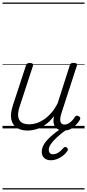

<svg xmlns="http://www.w3.org/2000/svg" viewBox="-20 -1011 686 1512"><path d="M197 17Q146 17 112 -5Q78 -27 69 -71Q60 -115 81 -180L184 -494Q188 -506 194.5 -510.5Q201 -515 215 -515Q231 -515 237 -509Q243 -503 239 -491L134 -170Q120 -127 123 -96Q126 -65 147.5 -48.5Q169 -32 211 -32Q239 -32 268.5 -41.5Q298 -51 327.5 -71Q357 -91 384 -122Q411 -153 434 -198L529 -495Q534 -508 539.5 -512Q545 -516 559 -516Q576 -516 582.5 -510.5Q589 -505 585 -493L463 -117Q454 -90 454 -70Q454 -50 463 -40Q472 -30 489 -30Q505 -30 520 -39Q535 -48 548 -61.5Q561 -75 569 -89Q573 -95 580.5 -99Q588 -103 600 -96Q611 -90 612 -82Q613 -74 608 -66Q596 -46 578 -27Q560 -8 537 4.5Q514 17 484 17Q460 17 443 10Q426 3 415.5 -10.5Q405 -24 402 -44Q399 -64 404 -91V-95Q380 -63 353 -41Q326 -19 298.5 -6Q271 7 245 12Q219 17 197 17ZM379 251Q347 251 328 233Q309 215 309 185Q309 155 325.5 127Q342 99 369 73.5Q396 48 427.5 25Q459 2 488 -17L532 -14V-10Q507 7 478.5 28.5Q450 50 424 74.5Q398 99 381 123Q364 147 364 169Q364 184 372 194Q380 204 397 204Q418 204 439 191Q460 178 481 153Q486 147 493.5 146Q501 145 508 153Q514 158 515 164.5Q516 171 510 179Q496 200 475 216Q454 232 429.5 241.5Q405 251 379 251ZM0 471H646V481H0ZM0 -20H646V0H0ZM0 -505H646V-500H0ZM0 -991H646V-981H0Z"/></svg>

Font: Playwrite IE Guides
Style: Regular
Weight: 400
Designer: Veronika Burian, José Scaglione
Foundry: TypeTogether
Version: Version 1.003